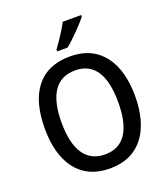

<svg xmlns="http://www.w3.org/2000/svg" viewBox="-167 -1058 1037 1185"><g transform="rotate(-20 351.5 -465.5)"><path d="M506 -931V-941H385C362 -896 322 -836 290 -793V-781H358C404 -817 478 -893 506 -931ZM648 -358C648 -576 552 -725 353 -725C152 -725 55 -587 55 -359C55 -142 148 10 352 10C552 10 648 -140 648 -358ZM165 -358C165 -533 224 -633 353 -633C479 -633 537 -534 537 -358C537 -181 479 -82 352 -82C225 -82 165 -182 165 -358Z"/></g></svg>

Font: Noto Sans Myanmar UI SemiCondensed Medium
Style: Regular
Weight: 500
Width: 4
Designer: Monotype Design Team
Foundry: Monotype Imaging Inc.
Version: Version 2.103